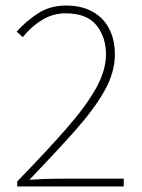

<svg xmlns="http://www.w3.org/2000/svg" viewBox="-20 -672 512 692"><path d="M42 0V-18Q150 -129 221 -210.5Q292 -292 327 -355.5Q362 -419 362 -476Q362 -538 327.5 -581Q293 -624 216 -624Q171 -624 131.5 -600Q92 -576 62 -538L40 -558Q75 -597 118 -624.5Q161 -652 218 -652Q274 -652 313.5 -630Q353 -608 373.5 -568.5Q394 -529 394 -476Q394 -411 356.5 -344.5Q319 -278 250 -200.5Q181 -123 86 -24Q113 -26 140 -27Q167 -28 194 -28H426V0Z"/></svg>

Font: Source Sans 3 VF
Style: Regular
Weight: 200
Designer: Paul D. Hunt
Foundry: Adobe
Version: Version 3.046;hotconv 1.0.118;makeotfexe 2.5.65603